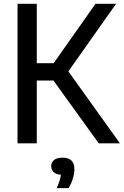

<svg xmlns="http://www.w3.org/2000/svg" viewBox="-20 -760 656 1018"><path d="M73 0V-740H175V-425H264.5L486.5 -740H595.5L342.5 -381.5L616 0H503.5L263.5 -333H175V0ZM280.5 237.5Q290.5 216 295.8 199Q301 182 303 166.5Q277 164.5 264.2 152.5Q251.5 140.5 251.5 121Q251.5 101 266.5 88.5Q281.5 76 312 76Q374.5 76 374.5 137Q374.5 159.5 366.2 187Q358 214.5 343.5 237.5Z"/></svg>

Font: Encode Sans SemiCondensed SemiCondensed Medium
Style: Regular
Weight: 500
Width: 4
Designer: Multiple Designers
Foundry: Impallari Type
Version: Version 3.000; ttfautohint (v1.8.3) -l 8 -r 50 -G 200 -x 14 